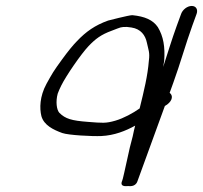

<svg xmlns="http://www.w3.org/2000/svg" viewBox="-20 -512 682 645"><path d="M367.7 -106.7C334.9 -97.1 323.7 -98.9 276.4 -102.5C219.8 -106.7 199.6 -113 179.4 -133C170.2 -143 166.5 -170.7 173.9 -197.5C176.7 -205.1 181 -215.2 185.6 -224.3C202.6 -258.6 252.7 -331 277.1 -356.7C300.7 -381.5 319.4 -395.7 355.3 -408.8C388.1 -421.2 384.2 -421.4 406.5 -421.5C410.2 -421.1 417.5 -420.2 421.6 -419.6C453 -414.8 468.3 -393.7 473.5 -368.4C478.4 -344.5 483.9 -336.1 480.1 -308.3C476.2 -257.7 463.6 -206.3 449.1 -147.7C426.9 -132 395.5 -114.8 367.7 -106.7ZM434 -89.9C431.3 -79.3 428.3 -66.6 425.8 -53.9L416.2 -16.7C413.4 -2.7 400.5 54.4 397.4 67.9C394 80.9 393.9 85.5 390.3 95.5L389.5 97.5C382.2 117.6 407.8 113 410.4 113C412.7 113 434.4 117.2 441.5 97.5L533.8 -155.9L541.9 -161.1C560.4 -175.2 561.4 -191.9 549.9 -200.1L562.1 -233.8C586 -299.4 603.9 -364.9 626.2 -426.2L640.5 -465.5C645.6 -479.6 639 -492 624.1 -492C609.2 -492 593.6 -479.6 588.5 -465.5L573.5 -424.5C557 -379.1 543.4 -333.8 528.1 -287C529.2 -293.8 530.4 -300.6 531.6 -307.4C534.9 -354.3 529.1 -389.5 510.2 -420.9C493.7 -445.1 466.5 -456.8 424.8 -461H424C412.7 -461 343.1 -442.9 343.1 -442.9C299.2 -427.2 268.8 -405.7 238.8 -374.1C225.4 -360.5 208.8 -340.2 189.3 -313.5C157.5 -269.9 156.1 -266 136 -230.1C113.2 -187.9 112.6 -148.1 119.1 -121.8C127.7 -91.3 159.1 -76 189.3 -65.1C209.5 -57.9 289.6 -53.6 320.4 -55C364.3 -57 402.5 -72.5 434 -89.9Z"/></svg>

Font: Take Off
Style: Moose
Weight: 400
Foundry: Cannot Into Space Fonts
Version: Version 0.89